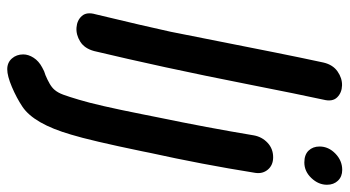

<svg xmlns="http://www.w3.org/2000/svg" viewBox="-232 -524 942 517"><g transform="rotate(90 238.5 -265.0)"><path d="M117 -48Q138 -136 160.5 -239.5Q183 -343 208 -470Q233 -597 248 -666Q254 -690 241.5 -702.5Q229 -715 209.5 -715.5Q190 -716 172 -703.5Q154 -691 148 -666Q135 -606 120.5 -533.5Q106 -461 91.5 -387.5Q77 -314 65 -254Q50 -185 18 -52Q11 -28 22.5 -15Q34 -2 53.5 -0.5Q73 1 91.5 -10.5Q110 -22 117 -48ZM166 186Q184 186 213.5 173.5Q243 161 267 145Q313 114 342 14Q358 -38 387 -178L391 -198Q422 -338 445 -482Q448 -502 436 -516Q424 -530 403 -530Q380 -530 364 -515Q348 -500 344 -478Q323 -352 296 -222L287 -177Q263 -56 248 -7Q240 20 234.5 35Q229 50 221 59Q215 66 204.5 72Q194 78 182 83Q171 86 161 92Q144 101 135 115Q126 129 126 143Q126 161 137 173.5Q148 186 166 186ZM417 -614Q441 -614 459 -633Q477 -652 477 -675Q477 -693 466 -704.5Q455 -716 437 -716Q412 -716 393 -697.5Q374 -679 374 -655Q374 -637 385 -625.5Q396 -614 417 -614Z"/></g></svg>

Font: Balsamiq Sans
Style: Italic
Weight: 400
Italic angle: -12°
Designer: Michael Angeles
Foundry: Balsamiq SRL
Version: Version 1.020; ttfautohint (v1.8.4.7-5d5b);gftools[0.9.26]